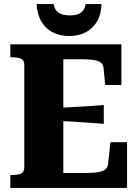

<svg xmlns="http://www.w3.org/2000/svg" viewBox="-20 -929 685 949"><path d="M608 -226V0H31V-64H41Q67 -64 83.5 -71Q100 -78 100 -100V-610Q100 -632 83.5 -639Q67 -646 41 -646H31V-710H580V-509H500L492 -592Q490 -610 478 -619.5Q466 -629 443.5 -632.5Q421 -636 389 -636H293V-74H399Q429 -74 450 -76Q471 -78 484.5 -83Q498 -88 505.5 -96.5Q513 -105 514 -118L526 -226ZM266 -396Q306 -398 344 -400Q382 -402 419 -404.5Q456 -407 493 -410V-317Q456 -320 419 -322.5Q382 -325 344 -327.5Q306 -330 266 -331ZM322 -751Q367 -751 402 -768.5Q437 -786 458.5 -821Q480 -856 482 -909H403Q400 -888 390 -876Q380 -864 364 -858.5Q348 -853 325 -853Q302 -853 285.5 -858.5Q269 -864 259 -876Q249 -888 245 -909H161Q164 -856 185.5 -821Q207 -786 242 -768.5Q277 -751 322 -751Z"/></svg>

Font: Roboto Serif 36pt
Style: Bold
Weight: 700
Version: Version 1.008